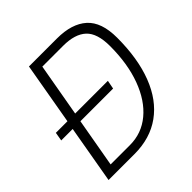

<svg xmlns="http://www.w3.org/2000/svg" viewBox="-186 -842 984 984"><g transform="rotate(-45 306.0 -350.0)"><path d="M594 -485Q594 -334 552 -225Q510 -116 429.5 -58Q349 0 235 0H47L102 -315H19L27 -362H111L170 -700H373Q480 -700 537 -649Q594 -598 594 -485ZM538 -480Q538 -573 496 -612Q454 -651 369 -651H218L167 -362H404L395 -315H158L111 -49H251Q336 -49 401 -103Q466 -157 502 -254.5Q538 -352 538 -480Z"/></g></svg>

Font: Sarabun ExtraLight
Style: Italic
Weight: 275
Italic angle: -10°
Designer: Suppakit Chalermlarp | Katatrad Co.,Ltd.
Foundry: Cadson Demak Co.,Ltd.
Version: Version 1.000; ttfautohint (v1.6)